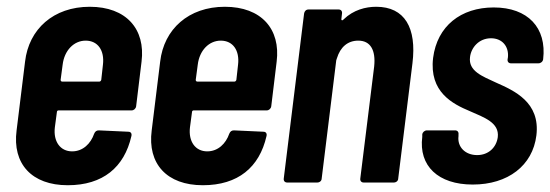

<svg xmlns="http://www.w3.org/2000/svg" viewBox="-20 -539 1625 567"><path d="M382 -225 398 -357C410 -453 353 -519 245 -519C138 -519 65 -453 54 -357L29 -154C16 -55 74 8 180 8C284 8 347 -45 368 -137C370 -145 366 -150 359 -150L272 -154C265 -154 261 -151 258 -144C248 -115 225 -92 193 -92C158 -92 137 -121 142 -163L148 -208C148 -211 150 -213 153 -213H369C375 -213 381 -218 382 -225ZM233 -419C269 -419 289 -390 284 -348L279 -303C278 -300 276 -298 273 -298H164C161 -298 159 -300 159 -303L165 -348C170 -390 198 -419 233 -419Z M781 -225 797 -357C809 -453 752 -519 644 -519C537 -519 464 -453 453 -357L428 -154C415 -55 473 8 579 8C683 8 746 -45 767 -137C769 -145 765 -150 758 -150L671 -154C664 -154 660 -151 657 -144C647 -115 624 -92 592 -92C557 -92 536 -121 541 -163L547 -208C547 -211 549 -213 552 -213H768C774 -213 780 -218 781 -225ZM632 -419C668 -419 688 -390 683 -348L678 -303C677 -300 675 -298 672 -298H563C560 -298 558 -300 558 -303L564 -348C569 -390 597 -419 632 -419Z M1091 -519C1060 -519 1024 -510 995 -482C992 -478 988 -478 988 -482L990 -499C991 -506 987 -511 980 -511H891C884 -511 879 -506 878 -499L818 -12C817 -5 821 0 828 0H917C924 0 930 -5 930 -12L973 -361C974 -363 974 -365 975 -367C985 -400 1007 -419 1038 -419C1074 -419 1090 -391 1085 -343L1044 -12C1043 -5 1047 0 1054 0H1143C1150 0 1156 -5 1156 -12L1198 -352C1211 -457 1175 -519 1091 -519Z M1376 6C1480 6 1553 -50 1564 -139C1576 -237 1499 -271 1445 -295C1404 -314 1363 -329 1368 -370C1371 -398 1394 -426 1430 -426C1463 -426 1483 -402 1480 -370L1479 -364C1478 -357 1482 -352 1489 -352H1570C1577 -352 1583 -357 1584 -364C1595 -457 1539 -517 1438 -517C1341 -517 1271 -462 1259 -368C1247 -267 1317 -232 1367 -211C1410 -192 1455 -177 1450 -134C1446 -104 1423 -81 1389 -81C1354 -81 1330 -105 1334 -137V-142C1335 -149 1331 -154 1324 -154H1241C1234 -154 1228 -149 1227 -142V-135C1216 -49 1274 6 1376 6Z"/></svg>

Font: Barlow Condensed SemiBold
Style: Italic
Weight: 600
Width: 3
Italic angle: -7°
Designer: Jeremy Tribby
Foundry: Tribby Type
Version: Version 1.422;hotconv 1.0.109;makeotfexe 2.5.65596